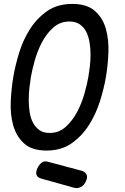

<svg xmlns="http://www.w3.org/2000/svg" viewBox="-20 -760 640 982"><path d="M234 -80Q282 -80 316.5 -111.5Q351 -143 374.5 -187.5Q398 -232 412 -281.5Q426 -331 432 -367Q436 -390 439.5 -420Q443 -450 443 -481.5Q443 -513 438 -543.5Q433 -574 421 -597.5Q409 -621 388 -635.5Q367 -650 335 -650Q287 -650 252 -618.5Q217 -587 194 -542.5Q171 -498 157.5 -449.5Q144 -401 138 -366Q134 -342 130.5 -311.5Q127 -281 127 -249.5Q127 -218 131.5 -187.5Q136 -157 148.5 -133Q161 -109 181.5 -94.5Q202 -80 234 -80ZM218 10Q143 10 103 -26.5Q63 -63 47.5 -119Q32 -175 35 -241Q38 -307 48 -367Q58 -425 78 -490.5Q98 -556 133.5 -611.5Q169 -667 221.5 -703.5Q274 -740 350 -740Q425 -740 465.5 -704Q506 -668 521.5 -612.5Q537 -557 534.5 -492Q532 -427 522 -368Q512 -308 491 -241.5Q470 -175 434 -119Q398 -63 345.5 -26.5Q293 10 218 10ZM193 154Q171 148 166.5 134Q162 120 172 99Q180 82 193 72Q206 62 224 67L396 113Q417 119 423 133.5Q429 148 419 168Q409 189 392.5 197Q376 205 358 200Z"/></svg>

Font: Maple Mono NL
Style: Italic
Weight: 400
Italic angle: -10°
Monospace: yes
Designer: subframe7536
Version: Version 7.000